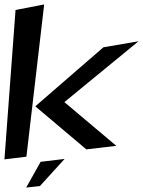

<svg xmlns="http://www.w3.org/2000/svg" viewBox="-58 -684 644 865"><path d="M466 -27 232 -224 566 -498 408 -471 101 -205 331 -11ZM61 22 141 -664 12 -639 -38 34ZM233 32 125 45 60 161 122 154Z"/></svg>

Font: Gamestation Warped
Style: Italic
Weight: 400
Designer: Jonas Hecksher
Foundry: Jonas Hecksher, Playtypeª, e-types AS
Version: Version 1.003